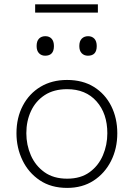

<svg xmlns="http://www.w3.org/2000/svg" viewBox="-20 -886 637 915"><path d="M300 9.5Q223.5 9.5 169.5 -26.8Q115.5 -63 87 -122.5Q58.5 -182 58.5 -251Q58.5 -325 88.8 -382.5Q119 -440 173.2 -472.5Q227.5 -505 299.5 -505Q374 -505 427.5 -471.8Q481 -438.5 510 -380.8Q539 -323 539 -251Q539 -178 509.2 -119Q479.5 -60 426 -25.2Q372.5 9.5 300 9.5ZM300 -34.5Q364.5 -34.5 407 -65.5Q449.5 -96.5 470.5 -146Q491.5 -195.5 491.5 -251Q491.5 -345 440 -403Q388.5 -461 300 -461Q236.5 -461 193.2 -432.8Q150 -404.5 127.8 -357Q105.5 -309.5 105.5 -251Q105.5 -195.5 127 -146Q148.5 -96.5 191.8 -65.5Q235 -34.5 300 -34.5ZM399 -620.5Q381 -620.5 369.5 -632.2Q358 -644 358 -666.5Q358 -690.5 369.8 -702Q381.5 -713.5 400 -713.5Q418.5 -713.5 429.8 -701.5Q441 -689.5 441 -666.5Q441 -620.5 399 -620.5ZM195 -620.5Q177.5 -620.5 166 -632.2Q154.5 -644 154.5 -666.5Q154.5 -690.5 166 -702Q177.5 -713.5 196 -713.5Q215 -713.5 226 -701.5Q237 -689.5 237 -666.5Q237 -620.5 195 -620.5ZM147.5 -826V-865.5H446.5V-826Z"/></svg>

Font: Commissioner ExtraLight
Style: Regular
Weight: 200
Designer: Kostas Bartsokas
Foundry: Kostas Bartsokas
Version: Version 1.000; ttfautohint (v1.8.3)